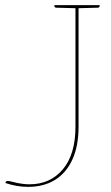

<svg xmlns="http://www.w3.org/2000/svg" viewBox="-20 -720 434 748"><path d="M89 8Q46 8 1 -7L2 -10Q4 -15 10 -15Q15 -15 25 -12.5Q35 -10 48 -7Q58 -5 70 -3.5Q82 -2 95 -2Q176 -2 225 -60.5Q274 -119 274 -226V-700H286V-226Q286 -151 262 -98.5Q238 -46 194 -19Q150 8 89 8ZM277 -700 276 -688 199 -690Q197 -690 194.5 -691.5Q192 -693 192 -695V-700ZM368 -700V-695Q368 -693 365.5 -691.5Q363 -690 361 -690L284 -688L283 -700Z"/></svg>

Font: Aleo Thin
Style: Regular
Weight: 250
Designer: Alessio Laiso
Foundry: Alessio Laiso
Version: Version 2.001;gftools[0.9.29]